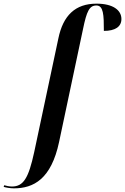

<svg xmlns="http://www.w3.org/2000/svg" viewBox="-155 -790 684 1050"><path d="M-79 240C29 240 125 189 168 -13L299 -631C319 -729 334 -760 372 -760C411 -760 413 -709 413 -621C475 -621 509 -644 509 -686C509 -735 462 -770 373 -770C257 -770 190 -706 164 -579L32 42C1 185 -27 230 -90 230C-105 230 -122 226 -132 223L-135 232C-122 236 -98 240 -79 240Z"/></svg>

Font: Noto Serif Display SemiCondensed SemiBold
Style: Italic
Weight: 600
Width: 4
Italic angle: -12°
Designer: Monotype Design Team
Foundry: Monotype Imaging Inc.
Version: Version 2.009